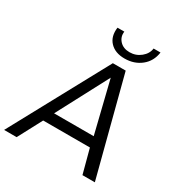

<svg xmlns="http://www.w3.org/2000/svg" viewBox="-247 -1128 1213 1284"><g transform="rotate(30 359.5 -485.5)"><path d="M429.2 -815.9Q356.4 -815.9 316.4 -857.9Q276.4 -899.9 286.1 -971.2H338.9Q333 -929.2 360.8 -899.2Q388.7 -869.1 437 -869.1Q485.8 -869.1 522.7 -899.2Q559.6 -929.2 564.9 -971.2H618.2Q608.4 -899.9 555.9 -857.9Q503.4 -815.9 429.2 -815.9ZM526.9 -185.1H166L67.9 0H-28.8L377.9 -750H477.1L671.9 0H576.2ZM511.2 -263.2 414.1 -659.2 205.1 -263.2Z"/></g></svg>

Font: Oakes Grotesk
Style: Italic
Weight: 400
Italic angle: -8°
Designer: Samuel Oakes
Foundry: Samuel Oakes
Version: Version 1.000;PS 001.000;hotconv 1.0.88;makeotf.lib2.5.64775